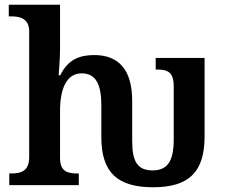

<svg xmlns="http://www.w3.org/2000/svg" viewBox="-20 -780 975 809"><path d="M625 9C776 9 842 -55 842 -205V-536H636V-487H640C685 -487 712 -478 712 -416V-192C712 -100 685 -62 623 -62C559 -62 537 -100 537 -185V-354C537 -489 478 -548 377 -548C315 -548 266 -529 234 -463H227C227 -463 233 -528 233 -574V-760H17V-711H28C62 -711 103 -703 103 -648V-119C103 -58 69 -49 24 -49H19V0H312V-49H308C264 -49 233 -57 233 -115V-313C233 -401 258 -471 324 -471C386 -471 407 -421 407 -335V-202C407 -53 475 9 625 9Z"/></svg>

Font: Noto Serif Semi
Style: Regular
Weight: 600
Designer: Monotype Design Team
Foundry: Monotype Imaging Inc.
Version: Version 1.002